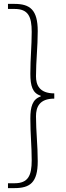

<svg xmlns="http://www.w3.org/2000/svg" viewBox="-20 -800 339 987"><path d="M21 167H54C134 167 174 139 174 29C174 -53 165 -125 165 -202C165 -249 182 -293 259 -293V-320C182 -320 165 -364 165 -408C165 -487 174 -559 174 -640C174 -750 134 -780 54 -780H21V-754H55C125 -754 143 -715 143 -636C143 -563 136 -502 136 -421C136 -359 147 -321 189 -308V-304C147 -290 136 -251 136 -191C136 -110 143 -48 143 24C143 102 125 142 55 142H21Z"/></svg>

Font: Noto Sans CJK Thin
Style: Regular
Weight: 100
Designer: Ryoko NISHIZUKA (kana & ideographs); Paul D. Hunt (Latin, Greek & Cyrillic); Wenlong ZHANG (bopomofo); Sandoll Communica
Foundry: Adobe Systems Incorporated
Version: Version 1.000;PS 1;hotconv 1.0.78;makeotf.lib2.5.61930